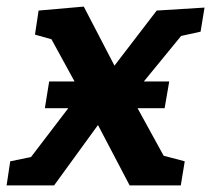

<svg xmlns="http://www.w3.org/2000/svg" viewBox="-47 -562 640 582"><path d="M573 -539 561 -466 502 -453 389 -315H466L452 -234H370L449 -90L513 -73L501 0H346L250 -183L117 0H-27L-16 -73L47 -86L160 -234H89L102 -315H179L109 -443L59 -457L70 -530L207 -542L300 -363L428 -530Z"/></svg>

Font: Bitter Pro
Style: Bold Italic
Weight: 700
Italic angle: -9°
Designer: Sol Matas, and Bitter project Authors
Foundry: Sol Matas
Version: Version 1.010